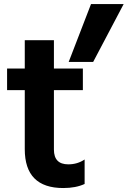

<svg xmlns="http://www.w3.org/2000/svg" viewBox="-20 -909 642 965"><path d="M15.6 -456.1V-564.5H104.5V-707H251V-564.5H396.5V-456.1H251V-157.2Q251 -83 323.2 -83Q369.1 -83 405.3 -107.4V15.6Q361.3 36.1 297.9 36.1Q104.5 36.1 104.5 -159.2V-456.1ZM325.2 -597.7 437.5 -888.7H601.6L448.2 -597.7Z"/></svg>

Font: GenEi M Gothic v2 Bold
Style: Regular
Weight: 700
Version: Version 2.0